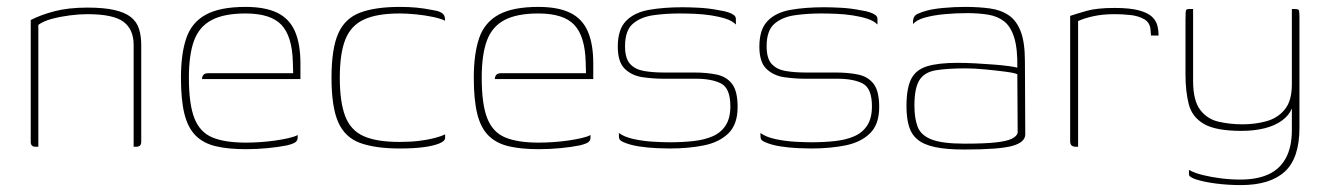

<svg xmlns="http://www.w3.org/2000/svg" viewBox="-20 -425 3842 556"><path d="M83 0Q69 0 69 -14V-367Q98 -382 138 -392.5Q178 -403 233 -403Q281 -403 311.5 -396Q342 -389 359 -375.5Q376 -362 382.5 -341.5Q389 -321 389 -294V-14Q389 -10 387.5 -6.5Q386 -3 382.5 -1.5Q379 0 374 0H367V-295Q367 -340 337.5 -362Q308 -384 233 -384Q210 -384 182.5 -380.5Q155 -377 130.5 -370.5Q106 -364 91 -353V0Z M692 7Q641 7 605 -1.5Q569 -10 546.5 -32.5Q524 -55 514 -95.5Q504 -136 504 -200Q504 -269 519.5 -314.5Q535 -360 576 -382.5Q617 -405 691 -405Q748 -405 783 -388Q818 -371 834 -334.5Q850 -298 850 -241V-196H565Q565 -203 569 -208Q573 -213 583 -213H829L828 -246Q826 -320 795 -353Q764 -386 691 -386Q629 -386 593 -367Q557 -348 542 -307.5Q527 -267 527 -200Q527 -123 543 -82.5Q559 -42 595 -27Q631 -12 692 -12Q712 -12 734 -13.5Q756 -15 777 -18Q798 -21 815.5 -25Q833 -29 842 -34V-26Q842 -19 836.5 -14Q831 -9 811 -4Q786 1 755 4Q724 7 692 7Z M1138 5Q1067 5 1023 -11Q979 -27 959.5 -71Q940 -115 940 -200Q940 -284 959.5 -328Q979 -372 1023 -388.5Q1067 -405 1138 -405Q1164 -405 1185.5 -403Q1207 -401 1232 -396Q1247 -394 1255 -390Q1263 -386 1266 -380.5Q1269 -375 1269 -365Q1257 -371 1233.5 -376Q1210 -381 1184 -383.5Q1158 -386 1137 -386Q1072 -386 1034 -368.5Q996 -351 980 -310.5Q964 -270 964 -200Q964 -130 979.5 -89Q995 -48 1032.5 -31Q1070 -14 1137 -14Q1168 -14 1193 -17Q1218 -20 1237.5 -25Q1257 -30 1269 -36V-25Q1269 -17 1253 -10Q1237 -3 1208 1Q1179 5 1138 5Z M1540 7Q1489 7 1453 -1.5Q1417 -10 1394.5 -32.5Q1372 -55 1362 -95.5Q1352 -136 1352 -200Q1352 -269 1367.5 -314.5Q1383 -360 1424 -382.5Q1465 -405 1539 -405Q1596 -405 1631 -388Q1666 -371 1682 -334.5Q1698 -298 1698 -241V-196H1413Q1413 -203 1417 -208Q1421 -213 1431 -213H1677L1676 -246Q1674 -320 1643 -353Q1612 -386 1539 -386Q1477 -386 1441 -367Q1405 -348 1390 -307.5Q1375 -267 1375 -200Q1375 -123 1391 -82.5Q1407 -42 1443 -27Q1479 -12 1540 -12Q1560 -12 1582 -13.5Q1604 -15 1625 -18Q1646 -21 1663.5 -25Q1681 -29 1690 -34V-26Q1690 -19 1684.5 -14Q1679 -9 1659 -4Q1634 1 1603 4Q1572 7 1540 7Z M1919 5Q1906 5 1881.5 4Q1857 3 1830.5 -1Q1804 -5 1784 -14Q1778 -17 1775.5 -19.5Q1773 -22 1772.5 -27Q1772 -32 1772 -40Q1788 -28 1816.5 -22Q1845 -16 1874 -14.5Q1903 -13 1919 -13Q1956 -13 1988 -16.5Q2020 -20 2044 -30.5Q2068 -41 2081.5 -62Q2095 -83 2095 -117Q2095 -169 2068.5 -183Q2042 -197 1995 -197H1902Q1871 -197 1840.5 -201.5Q1810 -206 1789.5 -225.5Q1769 -245 1769 -290Q1769 -340 1793 -364.5Q1817 -389 1859.5 -396.5Q1902 -404 1957 -404Q1977 -404 2005.5 -402.5Q2034 -401 2064 -395Q2078 -393 2088.5 -389.5Q2099 -386 2105 -381.5Q2111 -377 2111 -370V-354Q2100 -365 2081 -371Q2062 -377 2039 -380.5Q2016 -384 1992 -385Q1968 -386 1947 -386Q1909 -386 1872.5 -381Q1836 -376 1813 -356.5Q1790 -337 1790 -291Q1790 -256 1804.5 -240Q1819 -224 1844.5 -219.5Q1870 -215 1903 -215H1991Q2027 -215 2055.5 -209Q2084 -203 2100 -182Q2116 -161 2116 -115Q2116 -65 2089.5 -39Q2063 -13 2018.5 -4Q1974 5 1919 5Z M2329 5Q2316 5 2291.5 4Q2267 3 2240.5 -1Q2214 -5 2194 -14Q2188 -17 2185.5 -19.5Q2183 -22 2182.5 -27Q2182 -32 2182 -40Q2198 -28 2226.5 -22Q2255 -16 2284 -14.5Q2313 -13 2329 -13Q2366 -13 2398 -16.5Q2430 -20 2454 -30.5Q2478 -41 2491.5 -62Q2505 -83 2505 -117Q2505 -169 2478.5 -183Q2452 -197 2405 -197H2312Q2281 -197 2250.5 -201.5Q2220 -206 2199.5 -225.5Q2179 -245 2179 -290Q2179 -340 2203 -364.5Q2227 -389 2269.5 -396.5Q2312 -404 2367 -404Q2387 -404 2415.5 -402.5Q2444 -401 2474 -395Q2488 -393 2498.5 -389.5Q2509 -386 2515 -381.5Q2521 -377 2521 -370V-354Q2510 -365 2491 -371Q2472 -377 2449 -380.5Q2426 -384 2402 -385Q2378 -386 2357 -386Q2319 -386 2282.5 -381Q2246 -376 2223 -356.5Q2200 -337 2200 -291Q2200 -256 2214.5 -240Q2229 -224 2254.5 -219.5Q2280 -215 2313 -215H2401Q2437 -215 2465.5 -209Q2494 -203 2510 -182Q2526 -161 2526 -115Q2526 -65 2499.5 -39Q2473 -13 2428.5 -4Q2384 5 2329 5Z M2773 8Q2721 8 2688 1Q2655 -6 2637 -21Q2619 -36 2612 -60Q2605 -84 2605 -118Q2605 -169 2618.5 -196Q2632 -223 2664.5 -233Q2697 -243 2753 -243Q2778 -243 2805.5 -241.5Q2833 -240 2858.5 -238Q2884 -236 2902 -233.5Q2920 -231 2926 -229Q2927 -284 2917 -316Q2907 -348 2888 -363Q2869 -378 2841.5 -382.5Q2814 -387 2781 -387Q2748 -387 2715.5 -384Q2683 -381 2658 -374Q2633 -367 2624 -355V-362Q2624 -379 2637.5 -385Q2651 -391 2663 -394Q2680 -399 2711.5 -402Q2743 -405 2774 -405Q2815 -405 2847 -400.5Q2879 -396 2901.5 -380.5Q2924 -365 2936 -333.5Q2948 -302 2948 -247L2949 -36Q2949 -13 2911.5 -2.5Q2874 8 2773 8ZM2773 -9Q2831 -9 2863 -12.5Q2895 -16 2909.5 -23Q2924 -30 2927 -40L2926 -210Q2918 -214 2891 -217.5Q2864 -221 2832.5 -224Q2801 -227 2777 -227Q2723 -227 2690 -221.5Q2657 -216 2642.5 -193Q2628 -170 2628 -119Q2628 -82 2637.5 -57.5Q2647 -33 2678 -21Q2709 -9 2773 -9Z M3102 0H3096Q3088 0 3083.5 -3.5Q3079 -7 3079 -16V-379Q3097 -385 3126.5 -393.5Q3156 -402 3208 -402Q3252 -402 3278 -395Q3304 -388 3316 -376.5Q3328 -365 3331.5 -351Q3335 -337 3335 -322H3313L3312 -336Q3311 -359 3294 -369Q3277 -379 3253.5 -381.5Q3230 -384 3208 -384Q3173 -384 3146 -378Q3119 -372 3102 -364Z M3573 111Q3536 111 3501.5 106.5Q3467 102 3445 95Q3423 88 3423 80V67Q3439 76 3463.5 82Q3488 88 3516 91.5Q3544 95 3572 95Q3620 95 3653 80Q3686 65 3703.5 33Q3721 1 3721 -48V-111Q3713 -91 3692.5 -76Q3672 -61 3642 -53.5Q3612 -46 3575 -46Q3501 -46 3466.5 -66Q3432 -86 3422.5 -123Q3413 -160 3413 -209V-368Q3413 -383 3413.5 -389.5Q3414 -396 3416.5 -397.5Q3419 -399 3425 -399H3435Q3435 -373 3435 -347Q3435 -321 3435 -295Q3435 -269 3435 -243Q3435 -217 3435 -191Q3435 -134 3455.5 -107Q3476 -80 3509 -72.5Q3542 -65 3578 -65Q3615 -65 3647.5 -74Q3680 -83 3700.5 -108Q3721 -133 3721 -181V-399H3728Q3738 -399 3740.5 -396.5Q3743 -394 3743 -377V-55Q3743 33 3700.5 72Q3658 111 3573 111Z"/></svg>

Font: Genos Thin
Style: Regular
Weight: 100
Designer: Robert E. Leuschke
Foundry: Robert E. Leuschke
Version: Version 1.010